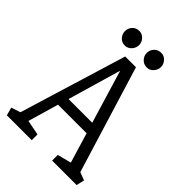

<svg xmlns="http://www.w3.org/2000/svg" viewBox="-246 -953 1059 1059"><g transform="rotate(45 284.0 -423.0)"><path d="M11 0 -2 -47 52 -65 243 -691H327L519 -65L566 -47L555 0H364V-44L445 -65L392 -241H169L117 -62L205 -45V0ZM188 -304H373L279 -616ZM370 -732Q345 -732 329 -749.5Q313 -767 313 -789Q313 -812 329 -829Q345 -846 370 -846Q392 -846 408 -829Q424 -812 424 -789Q424 -767 408 -749.5Q392 -732 370 -732ZM199 -732Q174 -732 158.5 -749.5Q143 -767 143 -789Q143 -812 158.5 -829Q174 -846 199 -846Q221 -846 237 -829Q253 -812 253 -789Q253 -767 237 -749.5Q221 -732 199 -732Z"/></g></svg>

Font: Kreon Light
Style: Regular
Weight: 300
Designer: Julia Petretta
Foundry: Julia Petretta and Eli Heuer
Version: Version 2.002